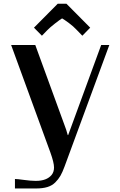

<svg xmlns="http://www.w3.org/2000/svg" viewBox="-20 -832 665 1060"><path d="M346.7 -811.5 478 -679.2 434.6 -634.8 404.3 -666Q384.8 -687 360.6 -704.8Q336.4 -722.7 322.8 -730.5Q311.5 -724.1 283.4 -702.1Q255.4 -680.2 241.7 -666L211.4 -634.8L167.5 -679.2L298.8 -811.5ZM179.2 166.5Q237.3 166.5 264.6 134.3Q278.3 117.7 278.3 92.8Q278.3 65.9 258.3 10.3L41.5 -583.5H174.8L336.4 -140.6Q346.2 -116.2 354 -86.4H356.4L538.6 -583.5H583.5L336.4 87.4Q324.7 119.1 313.5 138.7Q302.2 158.2 284.7 175.5Q267.1 192.9 241.2 200.7Q215.3 208.5 179.2 208.5H62.5V156.2Q75.2 156.2 113 161.4Q150.9 166.5 174.8 166.5Z"/></svg>

Font: Resagnicto
Style: Bold
Weight: 700
Version: Version 0.9991